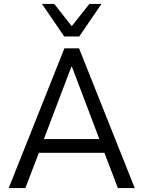

<svg xmlns="http://www.w3.org/2000/svg" viewBox="-20 -949 724 969"><path d="M24 0 305 -705H379L660 0H575L498 -201L536 -178H147L185 -201L108 0ZM340 -612 195 -230 175 -247H508L488 -230L343 -612ZM304 -765 192 -929H254L342 -817L431 -929H492L380 -765Z"/></svg>

Font: Nunito Sans 10pt SemiCondensed
Style: Regular
Weight: 400
Width: 4
Designer: Vernon Adams
Foundry: Vernon Adams
Version: Version 3.101;gftools[0.9.27]